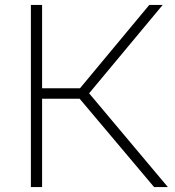

<svg xmlns="http://www.w3.org/2000/svg" viewBox="-20 -760 709 780"><path d="M606 0 303.5 -359H151V0H105.5V-740H151V-401.5H305L586.5 -740H641L342 -381L662 0Z"/></svg>

Font: Encode Sans Expanded ExtraLight
Style: Regular
Weight: 275
Width: 7
Designer: Multiple Designers
Foundry: Impallari Type
Version: Version 2.000